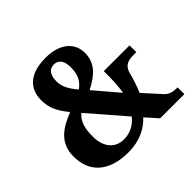

<svg xmlns="http://www.w3.org/2000/svg" viewBox="-175 -918 1122 1122"><g transform="rotate(-45 386.5 -357.0)"><path d="M289 10C381 10 451 -27 493 -74L559 0H759V-56H751C725 -56 696 -61 675 -84L579 -190C597 -231 610 -272 619 -308C634 -369 675 -372 717 -372H734V-428H521V-382C521 -341 517 -293 511 -259L384 -408C474 -454 519 -503 519 -582C519 -658 462 -724 335 -724C208 -724 142 -665 142 -567C142 -505 162 -460 213 -398C129 -364 43 -319 43 -200C43 -64 134 10 289 10ZM342 -455C305 -499 283 -536 283 -580C283 -631 302 -662 342 -662C382 -662 401 -630 401 -581C401 -523 385 -486 342 -455ZM323 -62C251 -62 205 -116 205 -202C205 -264 215 -314 256 -348L449 -125C422 -90 379 -62 323 -62Z"/></g></svg>

Font: Noto Serif Bengali SemiCondensed ExtraBold
Style: Regular
Weight: 800
Width: 4
Designer: Juan Bruce, Universal Thirst, Indian Type Foundry and the Monotype Design Team.
Foundry: Monotype Imaging Inc.
Version: Version 2.003